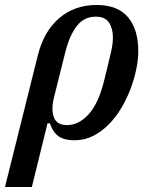

<svg xmlns="http://www.w3.org/2000/svg" viewBox="-80 -552 611 772"><path d="M72 -329Q96 -426 158 -479Q220 -532 308 -532Q393 -532 434.5 -483Q476 -434 476 -346Q476 -313 468 -274Q460 -235 445 -195Q430 -155 408 -118Q386 -81 357.5 -52Q329 -23 294.5 -5.5Q260 12 220 12Q178 12 155 -4.5Q132 -21 121 -56H111L48 200H-60ZM189 -49Q236 -49 275.5 -91.5Q315 -134 338 -225Q348 -266 355 -294.5Q362 -323 366.5 -343Q371 -363 372.5 -376.5Q374 -390 374 -401Q374 -437 358.5 -461Q343 -485 304 -485Q258 -485 228.5 -447Q199 -409 182 -340L137 -160Q125 -110 137 -79.5Q149 -49 189 -49Z"/></svg>

Font: IBM Plex Serif Medm
Style: Italic
Weight: 500
Italic angle: -14°
Designer: Mike Abbink, Paul van der Laan, Pieter van Rosmalen
Foundry: Bold Monday
Version: Version 3.001